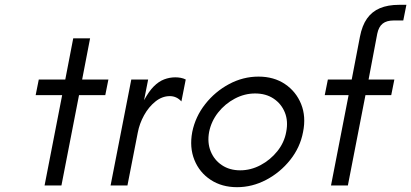

<svg xmlns="http://www.w3.org/2000/svg" viewBox="-20 -770 1707 797"><path d="M165 0 238 -375H128L141 -440H251L284 -611H354L321 -440H430L417 -375H308L235 0Z M439 0 525 -440H595L578 -354Q598 -391 618.5 -411.5Q639 -432 661.5 -440.5Q684 -449 708 -449Q719 -449 730 -447Q741 -445 751 -440L733 -349Q723 -360 711 -365.5Q699 -371 685 -371Q653 -371 625 -348.5Q597 -326 578 -291.5Q559 -257 552 -220L509 0Z M964 7Q901 7 854.5 -23.5Q808 -54 787 -106Q766 -158 778 -222Q791 -286 832 -338Q873 -390 931 -421Q989 -452 1053 -452Q1117 -452 1163 -421Q1209 -390 1230 -338Q1251 -286 1238 -222Q1226 -158 1184.5 -106Q1143 -54 1085 -23.5Q1027 7 964 7ZM977 -63Q1021 -63 1061.5 -84.5Q1102 -106 1131 -142Q1160 -178 1168 -222Q1177 -267 1162.5 -303Q1148 -339 1116 -360.5Q1084 -382 1039 -382Q995 -382 954.5 -360.5Q914 -339 885.5 -303Q857 -267 848 -222Q840 -178 854.5 -142Q869 -106 901 -84.5Q933 -63 977 -63Z M1354 0 1427 -375H1328L1341 -440H1440L1474 -617Q1483 -664 1503.5 -693Q1524 -722 1557 -736Q1590 -750 1637 -750H1667L1654 -685H1614Q1585 -685 1568.5 -672Q1552 -659 1546 -630L1510 -440H1617L1604 -375H1497L1424 0Z"/></svg>

Font: Teachers
Style: Italic
Weight: 400
Italic angle: -11°
Designer: Alfredo Marco Pradil, Chank Diesel
Version: Version 1.001